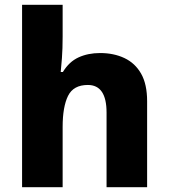

<svg xmlns="http://www.w3.org/2000/svg" viewBox="-20 -780 703 800"><path d="M241 -627Q241 -577 238 -537.5Q235 -498 233 -480H242Q268 -523 307.5 -541Q347 -559 397 -559Q454 -559 498.5 -538Q543 -517 568 -473Q593 -429 593 -358V0H424V-311Q424 -426 346 -426Q286 -426 263.5 -380.5Q241 -335 241 -251V0H72V-760H241Z"/></svg>

Font: Noto Sans Sinhala ExtraBold
Style: Regular
Weight: 800
Designer: Jelle Bosma - Monotype Design Team
Foundry: Monotype Imaging Inc.
Version: Version 2.006; ttfautohint (v1.8.4.7-5d5b)